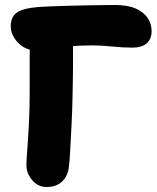

<svg xmlns="http://www.w3.org/2000/svg" viewBox="-20 -733 630 770"><path d="M167 17Q133 17 109.5 -10Q86 -37 86 -71Q86 -89 89.5 -134.5Q93 -180 96 -239Q99 -298 99 -355Q99 -442 99 -493Q99 -544 99.5 -572Q100 -600 99 -619L271 -625Q272 -625 272.5 -594Q273 -563 273 -502Q273 -441 271 -351Q270 -292 267 -233.5Q264 -175 261.5 -129Q259 -83 256 -62Q252 -27 229 -5Q206 17 167 17ZM116 -532Q93 -532 71.5 -546Q50 -560 36.5 -582Q23 -604 23 -627Q23 -665 47.5 -682.5Q72 -700 135 -705Q149 -706 182 -707.5Q215 -709 258.5 -710Q302 -711 349.5 -712Q397 -713 441 -713Q493 -713 525 -698.5Q557 -684 572.5 -660.5Q588 -637 588 -608Q588 -576 568 -559Q548 -542 512 -542Q473 -542 429.5 -546.5Q386 -551 349 -551Q299 -551 252.5 -546.5Q206 -542 170.5 -537Q135 -532 116 -532Z"/></svg>

Font: Shantell Sans ExtraBold
Style: Regular
Weight: 800
Designer: Stephen Nixon, Anya Danilova, Shantell Martin
Foundry: Arrow Type
Version: Version 1.011;[c5ecc13dd]